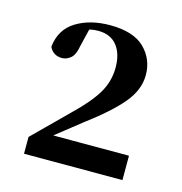

<svg xmlns="http://www.w3.org/2000/svg" viewBox="-75 -988 556 586"><g transform="rotate(15 202.5 -695.5)"><path d="M51 -472V-525L159 -632Q208 -679 230.5 -716.5Q253 -754 253 -798Q253 -842 232.5 -867.5Q212 -893 173 -893Q161 -893 148.5 -890.5Q136 -888 122 -883L147 -897L132 -835Q127 -805 114 -794.5Q101 -784 87 -784Q59 -784 47 -809Q53 -865 97 -892Q141 -919 204 -919Q278 -919 313 -884.5Q348 -850 348 -800Q348 -753 312 -710Q276 -667 201 -611L95 -527L114 -562L115 -549H362V-472Z"/></g></svg>

Font: Noto Serif JP ExtraLight
Style: Bold
Weight: 700
Version: Version 2.003-H1;hotconv 1.1.1;makeotfexe 2.6.0